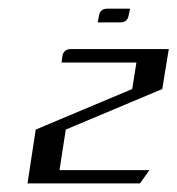

<svg xmlns="http://www.w3.org/2000/svg" viewBox="-20 -426 412 446"><path d="M43.9 0 63 -125 287.1 -219.2 296.9 -280.8H123L125 -295.9Q127.9 -312 145 -312H372.1L356.9 -219.2L132.8 -125L118.2 -30.8H327.1L305.2 0ZM207 -374 210 -390.1Q212.9 -405.8 229 -405.8H282.2L278.8 -390.1Q275.9 -374 259.8 -374Z"/></svg>

Font: Hhenum
Style: Italic
Weight: 400
Designer: T. Christopher White
Version: Version 1.0